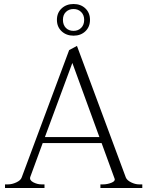

<svg xmlns="http://www.w3.org/2000/svg" viewBox="-20 -938 735 958"><path d="M264 -839Q264 -874 287.5 -896Q311 -918 347 -918Q383 -918 406 -896Q429 -874 429 -839Q429 -804 406 -782Q383 -760 347 -760Q311 -760 287.5 -782Q264 -804 264 -839ZM294 -839Q294 -814 308.5 -799Q323 -784 347 -784Q370 -784 385 -799Q400 -814 400 -839Q400 -863 385 -878Q370 -893 347 -893Q324 -893 309 -878.5Q294 -864 294 -839ZM690 -18V0H481V-18H494Q515 -18 535.5 -26Q556 -34 552 -46L487 -224H193L131 -55Q126 -39 146 -28.5Q166 -18 187 -18H202V0H5V-18H20Q40 -18 61.5 -28Q83 -38 88 -52L325 -688L364 -709L608 -52Q614 -38 634.5 -28Q655 -18 674 -18ZM476 -254 341 -624 204 -254Z"/></svg>

Font: Taviraj ExtraLight
Style: Regular
Weight: 200
Designer: Katatrad Team
Foundry: CadsonDemak
Version: Version 1.030